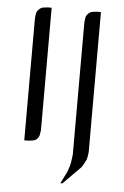

<svg xmlns="http://www.w3.org/2000/svg" viewBox="-54 -623 538 834"><g transform="rotate(5 215.0 -206.0)"><path d="M241.2 171.9 267.1 120.1 275.9 94.2 279.8 77.1 284.2 43V-532.2L286.1 -549.8L288.1 -559.1L292 -565.9L300.8 -575.2L309.1 -580.1L317.9 -582L335 -584H352.1V24.9L350.1 43L346.2 60.1L335 81.1L332 85.9L327.1 94.2L250 171.9ZM68.8 0V-532.2L70.8 -549.8L73.2 -559.1L77.1 -565.9L85.9 -575.2L94.2 -580.1L103 -582L120.1 -584H137.2V-50.8L134.8 -34.2L132.8 -24.9L128.9 -17.1L120.1 -7.8L111.8 -3.9L103 -2L85.9 0Z"/></g></svg>

Font: Petahja
Style: Regular
Weight: 400
Designer: T. Christopher White
Version: Version 1.1